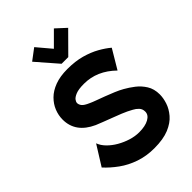

<svg xmlns="http://www.w3.org/2000/svg" viewBox="-318 -1200 1386 1386"><g transform="rotate(-45 375.0 -507.0)"><path d="M406 58Q326 58 257.5 34.5Q189 11 134.5 -28.5Q80 -68 39 -113L134 -265Q146 -232 175 -202.5Q204 -173 243 -150.5Q282 -128 325.5 -114.5Q369 -101 411 -101Q473 -101 510 -121.5Q547 -142 547 -176Q547 -203 530.5 -220.5Q514 -238 492.5 -249Q471 -260 456 -268Q445 -274 415 -286Q385 -298 348 -312Q311 -326 277.5 -339Q244 -352 225 -360Q84 -424 84 -557Q84 -600 100.5 -641.5Q117 -683 151 -717Q185 -751 238.5 -771Q292 -791 366 -791Q447 -791 509.5 -773.5Q572 -756 620 -729Q668 -702 702 -673L615 -527Q509 -631 376 -631Q320 -631 291 -619Q262 -607 252 -592.5Q242 -578 242 -569Q242 -552 254 -536Q266 -520 308 -502Q325 -494 354 -483.5Q383 -473 418.5 -459.5Q454 -446 489 -431.5Q524 -417 552 -401Q586 -382 622 -354.5Q658 -327 683.5 -286.5Q709 -246 709 -189Q709 -153 695.5 -111Q682 -69 649 -30Q616 9 557 33.5Q498 58 406 58ZM364 -847 224 -1008 309 -1072 401 -963 505 -1067 581 -997 432 -847Z"/></g></svg>

Font: KN Bobohei
Style: Bold
Weight: 700
Designer: Kingnam Type Foundry
Version: Version 1.710;March 18, 2023